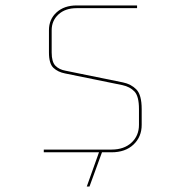

<svg xmlns="http://www.w3.org/2000/svg" viewBox="-20 -650 690 706"><path d="M390 -90H355L309 36H299L344 -90H141V-100H390Q436 -100 463.5 -125.5Q491 -151 491 -191V-249Q491 -296 474.5 -313.5Q458 -331 430 -337L219 -380Q193 -385 176.5 -400.5Q160 -416 160 -457V-539Q160 -579 188 -604.5Q216 -630 262 -630H484V-620H262Q220 -620 195 -597Q170 -574 170 -539V-457Q170 -422 184 -408Q198 -394 221 -390L432 -347Q462 -341 481.5 -321Q501 -301 501 -249V-191Q501 -147 471 -118.5Q441 -90 390 -90Z"/></svg>

Font: Bungee Hairline
Style: Regular
Weight: 400
Designer: David Jonathan Ross
Foundry: David Jonathan Ross
Version: Version 1.001;PS 1.0;hotconv 1.0.72;makeotf.lib2.5.5900